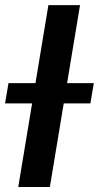

<svg xmlns="http://www.w3.org/2000/svg" viewBox="-53 -748 395 768"><path d="M267.1 -727.5 146.5 0H20L140.6 -727.5ZM-32.7 -334.5 -19 -415.5H322.3L308.6 -334.5Z"/></svg>

Font: Inter 17pt SemiBold
Style: Italic
Weight: 600
Italic angle: -9.3988°
Version: Version 4.001;git-66647c0bb